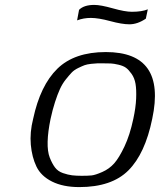

<svg xmlns="http://www.w3.org/2000/svg" viewBox="-20 -745 651 782"><path d="M186 -261Q175 -208 174 -168Q173 -128 182.5 -103.5Q192 -79 204 -63Q216 -47 236.5 -40Q257 -33 273.5 -31Q290 -29 313 -29Q338 -29 353 -30.5Q368 -32 396.5 -44.5Q425 -57 445 -79.5Q465 -102 487 -148.5Q509 -195 523 -261Q533 -307 534.5 -343.5Q536 -380 532 -403.5Q528 -427 516 -444Q504 -461 493 -469Q482 -477 462.5 -481.5Q443 -486 431.5 -486.5Q420 -487 401 -487Q384 -487 376.5 -487Q369 -487 351.5 -485Q334 -483 324.5 -479.5Q315 -476 298.5 -468Q282 -460 272 -449.5Q262 -439 248 -421.5Q234 -404 224 -382Q214 -360 204 -329Q194 -298 186 -261ZM411 -533Q658 -533 600 -261Q571 -119 503 -51Q435 17 303 17Q237 17 192 -5.5Q147 -28 128.5 -66.5Q110 -105 105.5 -155.5Q101 -206 115 -261Q144 -397 213.5 -465Q283 -533 411 -533ZM294 -662 302 -705Q322 -725 364 -725Q390 -725 439.5 -711Q489 -697 517 -697Q558 -697 582 -707L574 -669Q540 -646 507 -646Q477 -646 429 -659Q381 -672 350 -672Q320 -672 294 -662Z"/></svg>

Font: Afta serif
Style: Italic
Weight: 400
Italic angle: -12°
Designer: parq.ink
Foundry: Oriol Esparraguera Font
Version: Version 1.000